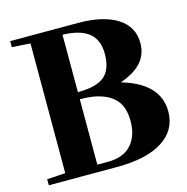

<svg xmlns="http://www.w3.org/2000/svg" viewBox="-100 -758 832 853"><g transform="rotate(-15 316.5 -331.5)"><path d="M21 0V-27.8L105.5 -33.2V-629.9L21 -635.3V-663.1H332.5Q448.2 -663.1 512.9 -622.1Q577.6 -581.1 577.6 -505.4Q577.6 -454.1 545.9 -418Q514.2 -381.8 448.2 -358.9Q618.7 -309.6 618.7 -179.7Q618.7 -94.7 545.2 -47.4Q471.7 0 334 0ZM252.9 -366.2Q338.4 -366.2 375.5 -397.5Q412.6 -428.7 412.6 -500.5Q412.6 -564.5 373.3 -596.4Q334 -628.4 252.9 -630.4ZM252.9 -32.7H300.8Q374 -32.7 409.9 -73.7Q445.8 -114.7 445.8 -180.2Q445.8 -239.7 421.1 -272.7Q396.5 -305.7 348.6 -320.8Q313.5 -333.5 252.9 -333.5Z"/></g></svg>

Font: Elstob 18pt
Style: Bold
Weight: 700
Designer: Peter S. Baker
Version: Version 1.015